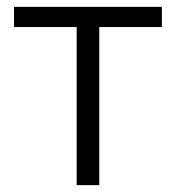

<svg xmlns="http://www.w3.org/2000/svg" viewBox="-20 -541 514 561"><path d="M270 0H204V-462H21V-521H453V-462H270Z"/></svg>

Font: Oxford Sans
Style: Regular
Weight: 400
Designer: Matt McInerney, Pablo Impallari, Rodrigo Fuenzalida
Foundry: Matt McInerney, Pablo Impallari, Rodrigo Fuenzalida
Version: Version 3.000g; ttfautohint (v1.5) -l 8 -r 28 -G 28 -x 14 -D